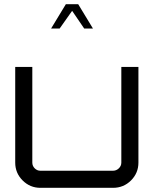

<svg xmlns="http://www.w3.org/2000/svg" viewBox="-20 -901 735 921"><path d="M562 -580H644V-121Q644 -71 608.5 -35.5Q573 0 522 0H174Q124 0 88.5 -35.5Q53 -71 53 -121V-580H135V-121Q135 -105 146.5 -93.5Q158 -82 174 -82H522Q538 -82 550 -93.5Q562 -105 562 -121ZM266 -764H225L296 -881H355L426 -764H384L326 -849Z"/></svg>

Font: Orbitron
Style: Regular
Weight: 400
Designer: Matt McInerney
Foundry: Matt McInerney
Version: 1.000